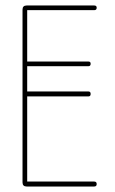

<svg xmlns="http://www.w3.org/2000/svg" viewBox="-20 -679 420 699"><path d="M323 -18Q332 -18 332 -9Q332 0 323 0H77Q62 0 62 -15V-644Q62 -659 77 -659H323Q332 -659 332 -651Q332 -642 323 -642H79V-455H302Q310 -455 310 -447Q310 -438 302 -438H79V-346H302Q310 -346 310 -337Q310 -328 302 -328H79V-18Z"/></svg>

Font: Libertine Sup Thin
Style: Regular
Weight: 100
Designer: Bastien Sozeau
Foundry: NBR — Bastien Sozeau
Version: Version 2.003; ttfautohint (v1.8.4.7-5d5b);gftools[0.9.33]